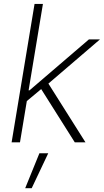

<svg xmlns="http://www.w3.org/2000/svg" viewBox="-20 -748 545 1009"><path d="M114.3 -211.4 124.5 -273.4H135.3L447.3 -541H505.4L218.8 -295.4L212.9 -293.5ZM41 0 161.6 -727.5H205.6L85 0ZM373 0 190.9 -288.6 228 -318.8 429.2 0ZM112.3 241.2 187 57.6H233.4L146.5 241.2Z"/></svg>

Font: Inter 17pt ExtraLight
Style: Italic
Weight: 250
Italic angle: -9.3988°
Version: Version 4.001;git-66647c0bb